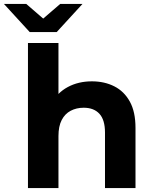

<svg xmlns="http://www.w3.org/2000/svg" viewBox="-71 -962 782 982"><path d="M72 0V-742H228V-389L193 -434Q222 -488 276 -517Q330 -546 399 -546Q463 -546 513.5 -520.5Q564 -495 593 -442.5Q622 -390 622 -308V0H466V-284Q466 -349 437.5 -380Q409 -411 357 -411Q320 -411 290.5 -395.5Q261 -380 244.5 -348Q228 -316 228 -266V0ZM81 -798 -51 -942H63L201 -823H99L237 -942H351L219 -798Z"/></svg>

Font: Montserrat Thin
Style: Bold
Weight: 700
Version: Version 9.000